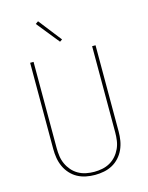

<svg xmlns="http://www.w3.org/2000/svg" viewBox="-140 -1047 879 1140"><g transform="rotate(-15 300.0 -476.5)"><path d="M300 8Q272 8 244.5 2.5Q217 -3 193 -16Q169 -29 150 -50Q131 -71 119.5 -96.5Q108 -122 103.5 -149.5Q99 -177 99 -205V-735H120V-205Q120 -180 123.5 -155Q127 -130 137.5 -107Q148 -84 164.5 -65Q181 -46 203 -33.5Q225 -21 250 -16Q275 -11 300 -11Q325 -11 350 -16Q375 -21 397 -33.5Q419 -46 435.5 -65Q452 -84 462.5 -107Q473 -130 476.5 -155Q480 -180 480 -205V-735H501V-205Q501 -177 496.5 -149.5Q492 -122 480.5 -96.5Q469 -71 450 -50Q431 -29 407 -16Q383 -3 355.5 2.5Q328 8 300 8ZM303 -810 191 -949 208 -961 318 -820Z"/></g></svg>

Font: Iosevka Thin Extended
Style: Regular
Weight: 100
Width: 7
Monospace: yes
Designer: Belleve Invis
Foundry: Belleve Invis
Version: Version 32.5.0; ttfautohint (v1.8.4)